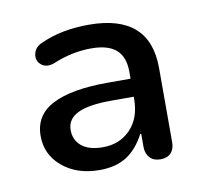

<svg xmlns="http://www.w3.org/2000/svg" viewBox="-47 -764 424 403"><g transform="rotate(-10 165.0 -562.0)"><path d="M25.7 -501.6Q25.7 -546.1 66 -566.8Q106.4 -587.5 182.8 -587.5H240.4V-549.1H185Q136.3 -549.1 113.1 -537.8Q89.9 -526.5 89.9 -502.9Q89.9 -481.9 105.3 -468.9Q120.7 -455.9 150.8 -455.9Q186.6 -455.9 209.6 -479.8Q232.5 -503.8 232.5 -544.6V-602.2Q232.5 -634 215.2 -649.2Q197.9 -664.5 162 -664.5Q120.8 -664.5 79.9 -647.2Q62.6 -641.2 52 -650.3Q41.4 -659.4 44.6 -673.7Q47.7 -688.1 63.6 -694.4Q107.3 -714.3 165.4 -714.3Q295.3 -714.3 295.3 -599.4V-441Q295.3 -426.1 287.4 -418Q279.4 -409.9 265.1 -409.9Q250.9 -409.9 242.6 -418.6Q234.4 -427.4 234.4 -441.7V-469.7H232.4Q216 -438.7 192.9 -424.3Q169.9 -409.9 135.7 -409.9Q87.6 -409.9 56.7 -435.8Q25.7 -461.7 25.7 -501.6Z"/></g></svg>

Font: SN Pro Thin
Style: Regular
Weight: 200
Designer: Tobias Whetton
Foundry: Supernotes
Version: Version 1.003;Glyphs 3.3 (3324)